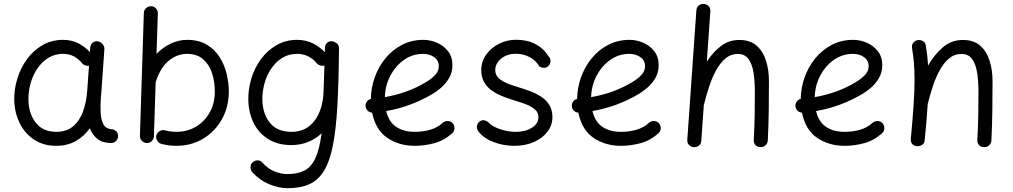

<svg xmlns="http://www.w3.org/2000/svg" viewBox="-20 -734 5301 1005"><path d="M561.5 14.6Q516.6 14.6 490 -6.8Q463.4 -28.3 450.2 -62.5Q420.4 -20.5 376.5 4.4Q332.5 29.3 273.9 29.3Q208 29.3 159.4 -2.4Q110.8 -34.2 83.7 -88.1Q56.6 -142.1 54.7 -207.5Q53.2 -265.6 70.6 -322Q87.9 -378.4 121.3 -424.3Q154.8 -470.2 202.6 -497.8Q250.5 -525.4 310.5 -525.4Q354 -525.4 388.4 -508.1Q422.9 -490.7 450.7 -461.4L452.6 -486.3Q453.6 -501.5 465.1 -510.7Q476.6 -520 491.7 -517.6Q506.3 -515.6 516.8 -503.4Q527.3 -491.2 526.4 -476.6L510.3 -248.5Q509.3 -235.4 507.8 -222.2Q506.3 -202.6 506.1 -181.4Q505.9 -160.2 506.8 -143.1Q508.8 -108.9 520.8 -84Q532.7 -59.1 571.3 -56.6Q581.1 -54.2 589.4 -46.1Q597.7 -38.1 598.1 -22Q598.1 -6.8 587.4 3.9Q576.7 14.6 561.5 14.6ZM274.4 -43.9Q328.1 -43.9 362.3 -72.5Q396.5 -101.1 414.3 -149.7Q432.1 -198.2 436.5 -258.3L445.8 -390.1Q435.1 -388.2 424.1 -392.6Q413.1 -397 406.7 -406.7Q390.1 -426.3 366.2 -439.2Q342.3 -452.1 310.5 -452.1Q266.6 -452.1 232.2 -430.7Q197.8 -409.2 174.3 -373.5Q150.9 -337.9 139.2 -294.4Q127.4 -251 128.9 -206.5Q131.3 -136.7 168.5 -90.3Q205.6 -43.9 274.4 -43.9Z M771 -701.2Q786.1 -700.7 796.4 -689.7Q806.6 -678.7 806.2 -663.6L799.3 -452.1Q833 -486.8 874.5 -506.1Q916 -525.4 959 -525.4Q1020.5 -525.4 1062.7 -500Q1105 -474.6 1130.1 -434.1Q1155.3 -393.6 1166.5 -346.4Q1177.7 -299.3 1177.7 -255.9Q1177.7 -174.8 1141.8 -110.4Q1106 -45.9 1043.7 -8.3Q981.4 29.3 902.8 29.3Q862.8 29.3 824.7 19Q810.5 15.1 802.7 2Q794.9 -11.2 798.3 -25.4Q802.2 -39.6 815.7 -47.6Q829.1 -55.7 843.8 -51.8Q871.6 -43.9 902.8 -43.9Q961.4 -43.9 1006.8 -71.5Q1052.2 -99.1 1078.4 -146.7Q1104.5 -194.3 1104.5 -253.9Q1104.5 -306.6 1089.6 -351.8Q1074.7 -397 1042.5 -424.6Q1010.3 -452.1 959 -452.1Q909.7 -452.1 866.5 -418.7Q823.2 -385.3 798.3 -314.5Q797.4 -309.6 794.9 -305.2L785.6 -21Q785.2 -5.9 774.2 4.6Q763.2 15.1 748 14.6Q732.9 14.2 722.4 2.9Q711.9 -8.3 712.4 -23.4L732.9 -666Q733.4 -681.2 744.6 -691.4Q755.9 -701.7 771 -701.2Z M1713.9 -518.1Q1715.8 -518.1 1717.8 -517.6Q1718.8 -517.6 1719.7 -517.6Q1725.1 -517.1 1730 -514.6Q1754.4 -504.9 1754.4 -482.4V-481.4Q1754.4 -479 1754.4 -476.6V-474.6Q1752.9 -302.7 1745.8 -178.7Q1738.8 -54.7 1722.2 28.6Q1705.6 111.8 1675.5 160.6Q1645.5 209.5 1599.1 230.2Q1552.7 251 1485.8 251Q1438.5 251 1388.4 230Q1338.4 209 1301.3 168Q1291 156.7 1291.3 141.4Q1291.5 126 1302.2 115.7Q1313.5 105 1329.3 105.5Q1345.2 106 1354 117.2Q1380.9 148.4 1416 162.8Q1451.2 177.2 1483.9 177.2Q1538.1 177.2 1573.7 158.7Q1609.4 140.1 1630.9 93.8Q1652.3 47.4 1663.6 -36.6Q1632.8 -7.3 1592.8 9Q1552.7 25.4 1504.9 25.4Q1434.6 25.4 1384.8 -5.4Q1335 -36.1 1308.3 -89.1Q1281.7 -142.1 1279.8 -207.5Q1278.3 -265.6 1295.4 -322.3Q1312.5 -378.9 1346.2 -424.8Q1379.9 -470.7 1428 -498Q1476.1 -525.4 1535.6 -525.4Q1578.6 -525.4 1615 -508.3Q1651.4 -491.2 1680.2 -460.4L1681.2 -486.3Q1682.1 -500.5 1692.4 -509.8Q1701.2 -518.6 1713.9 -518.1ZM1507.3 -43.9Q1583 -43.9 1627 -103Q1670.9 -162.1 1673.8 -258.3L1678.2 -391.1Q1666.5 -387.7 1654.1 -392.1Q1641.6 -396.5 1634.8 -406.7Q1619.1 -425.8 1593 -439Q1566.9 -452.1 1535.2 -452.1Q1491.2 -452.1 1457 -430.9Q1422.9 -409.7 1399.2 -374.3Q1375.5 -338.9 1363.8 -295.2Q1352.1 -251.5 1353.5 -206.5Q1356 -136.2 1393.6 -90.1Q1431.2 -43.9 1507.3 -43.9Z M2347.2 -36.6Q2304.2 2 2252.9 15.6Q2201.7 29.3 2150.9 29.3Q2069.3 29.3 2007.8 -12Q1946.3 -53.2 1927.7 -144.5Q1914.1 -145 1904.3 -154.8Q1894.5 -164.6 1893.6 -178.2Q1892.6 -191.9 1900.6 -202.6Q1908.7 -213.4 1921.4 -216.3Q1921.9 -273.4 1941.4 -328.6Q1960.9 -383.8 1997.1 -428.2Q2033.2 -472.7 2083.7 -499Q2134.3 -525.4 2196.3 -525.4Q2231.9 -525.4 2266.8 -510.5Q2301.8 -495.6 2325 -466.1Q2348.1 -436.5 2348.1 -393.1Q2348.1 -354.5 2330.3 -324.7Q2312.5 -294.9 2288.6 -274.7Q2264.6 -254.4 2246.6 -243.7Q2130.9 -174.8 2001.5 -152.8Q2015.1 -95.7 2054 -69.8Q2092.8 -43.9 2150.9 -43.9Q2194.3 -43.9 2232.2 -54.9Q2270 -65.9 2297.4 -91.3Q2308.6 -101.1 2324 -100.6Q2339.4 -100.1 2349.6 -88.9Q2359.4 -77.6 2358.9 -62.3Q2358.4 -46.9 2347.2 -36.6ZM2194.3 -452.1Q2139.6 -452.1 2095 -420.7Q2050.3 -389.2 2023.2 -337.6Q1996.1 -286.1 1994.6 -225.6Q2051.8 -235.4 2105.5 -254.6Q2159.2 -273.9 2206.5 -302.2Q2236.8 -319.8 2256.8 -340.6Q2276.9 -361.3 2276.9 -387.7Q2276.9 -417.5 2252.7 -434.8Q2228.5 -452.1 2194.3 -452.1Z M2852.1 -390.1Q2842.8 -379.4 2828.9 -378.9Q2814.9 -378.4 2802.2 -387.7Q2785.2 -417.5 2752.2 -435.1Q2719.2 -452.6 2679.7 -452.6Q2634.3 -452.6 2603.3 -427.2Q2572.3 -401.9 2572.3 -367.2Q2572.3 -341.3 2590.8 -324.5Q2609.4 -307.6 2637.5 -296.6Q2665.5 -285.6 2695.3 -276.9Q2723.1 -268.6 2753.9 -257.1Q2784.7 -245.6 2811.5 -228.5Q2838.4 -211.4 2855 -185.3Q2871.6 -159.2 2871.6 -121.6Q2871.6 -78.1 2845.2 -43.9Q2818.8 -9.8 2773.9 9.8Q2729 29.3 2672.9 29.3Q2613.8 29.3 2561 8.5Q2508.3 -12.2 2482.4 -48.8Q2473.6 -61.5 2476.8 -76.2Q2480 -90.8 2492.2 -99.1Q2504.4 -107.4 2516.1 -104.2Q2527.8 -101.1 2535.6 -94.7Q2555.2 -72.3 2596.7 -58.1Q2638.2 -43.9 2680.2 -43.9Q2731 -43.9 2764.6 -65.7Q2798.3 -87.4 2798.3 -120.1Q2798.3 -145 2780.3 -160.9Q2762.2 -176.8 2734.6 -187.5Q2707 -198.2 2678.2 -206.5Q2649.9 -215.3 2618.7 -226.8Q2587.4 -238.3 2560.1 -256.1Q2532.7 -273.9 2515.9 -301Q2499 -328.1 2499 -367.2Q2499 -411.1 2524.2 -447Q2549.3 -482.9 2591.1 -504.4Q2632.8 -525.9 2682.1 -525.9Q2739.7 -525.9 2782.5 -503.4Q2825.2 -481 2850.1 -440.4Q2861.3 -430.2 2861.6 -415.5Q2861.8 -400.9 2852.1 -390.1Z M3426.8 -36.6Q3383.8 2 3332.5 15.6Q3281.2 29.3 3230.5 29.3Q3148.9 29.3 3087.4 -12Q3025.9 -53.2 3007.3 -144.5Q2993.7 -145 2983.9 -154.8Q2974.1 -164.6 2973.1 -178.2Q2972.2 -191.9 2980.2 -202.6Q2988.3 -213.4 3001 -216.3Q3001.5 -273.4 3021 -328.6Q3040.5 -383.8 3076.7 -428.2Q3112.8 -472.7 3163.3 -499Q3213.9 -525.4 3275.9 -525.4Q3311.5 -525.4 3346.4 -510.5Q3381.3 -495.6 3404.5 -466.1Q3427.7 -436.5 3427.7 -393.1Q3427.7 -354.5 3409.9 -324.7Q3392.1 -294.9 3368.2 -274.7Q3344.2 -254.4 3326.2 -243.7Q3210.4 -174.8 3081.1 -152.8Q3094.7 -95.7 3133.5 -69.8Q3172.4 -43.9 3230.5 -43.9Q3273.9 -43.9 3311.8 -54.9Q3349.6 -65.9 3377 -91.3Q3388.2 -101.1 3403.6 -100.6Q3418.9 -100.1 3429.2 -88.9Q3439 -77.6 3438.5 -62.3Q3438 -46.9 3426.8 -36.6ZM3273.9 -452.1Q3219.2 -452.1 3174.6 -420.7Q3129.9 -389.2 3102.8 -337.6Q3075.7 -286.1 3074.2 -225.6Q3131.3 -235.4 3185.1 -254.6Q3238.8 -273.9 3286.1 -302.2Q3316.4 -319.8 3336.4 -340.6Q3356.4 -361.3 3356.4 -387.7Q3356.4 -417.5 3332.3 -434.8Q3308.1 -452.1 3273.9 -452.1Z M3611.3 36.1Q3597.7 35.2 3587.2 25.1Q3576.7 15.1 3577.6 -2.4L3625 -679.2Q3626.5 -697.3 3638.4 -706.1Q3650.4 -714.8 3664.6 -713.4Q3678.2 -712.4 3688.7 -702.4Q3699.2 -692.4 3698.2 -674.3L3679.7 -411.1Q3710.9 -460 3752.9 -492.4Q3794.9 -524.9 3849.6 -524.9Q3906.2 -524.9 3940.2 -495.1Q3974.1 -465.3 3989.5 -416.5Q4004.9 -367.7 4004.9 -310.5Q4004.9 -234.4 4003.9 -157.7Q4002.9 -81.1 3999 0.5Q3998.5 14.2 3988.5 25.1Q3978.5 36.1 3961.4 36.1Q3943.4 36.1 3934.1 25.4Q3924.8 14.6 3925.3 0Q3929.2 -69.8 3930.2 -130.4Q3931.2 -190.9 3931.2 -251.5Q3931.2 -308.6 3924.1 -354Q3917 -399.4 3897.7 -425.5Q3878.4 -451.7 3841.8 -451.7Q3805.2 -451.7 3777.3 -428.2Q3749.5 -404.8 3728.5 -366.5Q3707.5 -328.1 3692.4 -282.2Q3677.2 -236.3 3666 -190.9Q3665.5 -187.5 3664.1 -185.1L3650.9 2.4Q3649.4 20.5 3637.5 28.8Q3625.5 37.1 3611.3 36.1Z M4597.2 -36.6Q4554.2 2 4502.9 15.6Q4451.7 29.3 4400.9 29.3Q4319.3 29.3 4257.8 -12Q4196.3 -53.2 4177.7 -144.5Q4164.1 -145 4154.3 -154.8Q4144.5 -164.6 4143.6 -178.2Q4142.6 -191.9 4150.6 -202.6Q4158.7 -213.4 4171.4 -216.3Q4171.9 -273.4 4191.4 -328.6Q4210.9 -383.8 4247.1 -428.2Q4283.2 -472.7 4333.7 -499Q4384.3 -525.4 4446.3 -525.4Q4481.9 -525.4 4516.8 -510.5Q4551.8 -495.6 4575 -466.1Q4598.1 -436.5 4598.1 -393.1Q4598.1 -354.5 4580.3 -324.7Q4562.5 -294.9 4538.6 -274.7Q4514.6 -254.4 4496.6 -243.7Q4380.9 -174.8 4251.5 -152.8Q4265.1 -95.7 4304 -69.8Q4342.8 -43.9 4400.9 -43.9Q4444.3 -43.9 4482.2 -54.9Q4520 -65.9 4547.4 -91.3Q4558.6 -101.1 4574 -100.6Q4589.4 -100.1 4599.6 -88.9Q4609.4 -77.6 4608.9 -62.3Q4608.4 -46.9 4597.2 -36.6ZM4444.3 -452.1Q4389.6 -452.1 4345 -420.7Q4300.3 -389.2 4273.2 -337.6Q4246.1 -286.1 4244.6 -225.6Q4301.8 -235.4 4355.5 -254.6Q4409.2 -273.9 4456.5 -302.2Q4486.8 -319.8 4506.8 -340.6Q4526.9 -361.3 4526.9 -387.7Q4526.9 -417.5 4502.7 -434.8Q4478.5 -452.1 4444.3 -452.1Z M4747.6 -7.3Q4757.3 -111.8 4762.2 -185.5Q4767.1 -259.3 4767.1 -315.9Q4767.1 -363.3 4763.9 -403.1Q4760.7 -442.9 4753.9 -482.9Q4751.5 -500 4760 -510Q4768.6 -520 4780.8 -523.4Q4794.9 -526.9 4809.3 -520Q4823.7 -513.2 4826.2 -494.6Q4830.6 -468.8 4833.5 -443.1Q4836.4 -417.5 4837.9 -391.1Q4870.1 -447.3 4915 -486.1Q4960 -524.9 5020 -524.9Q5076.7 -524.9 5110.6 -495.1Q5144.5 -465.3 5159.9 -416.5Q5175.3 -367.7 5175.3 -310.5Q5175.3 -234.4 5174.3 -157.7Q5173.3 -81.1 5169.4 0.5Q5168.9 14.2 5158.9 25.1Q5148.9 36.1 5131.8 36.1Q5113.8 36.1 5104.5 25.4Q5095.2 14.6 5095.7 0Q5099.6 -69.8 5100.6 -130.4Q5101.6 -190.9 5101.6 -251.5Q5101.6 -308.6 5094.5 -354Q5087.4 -399.4 5068.1 -425.5Q5048.8 -451.7 5012.2 -451.7Q4975.6 -451.7 4947.8 -428.2Q4919.9 -404.8 4898.9 -366.5Q4877.9 -328.1 4862.8 -282.2Q4847.7 -236.3 4836.4 -190.9Q4835.9 -189.5 4835.9 -188.5Q4833.5 -148.4 4829.6 -101.8Q4825.7 -55.2 4820.3 -0.5Q4818.4 17.1 4805.9 24.9Q4793.5 32.7 4779.3 31.2Q4766.1 30.3 4756.1 20.5Q4746.1 10.7 4747.6 -7.3Z"/></svg>

Font: Mikhak-DS1-FD Regular
Style: Regular
Weight: 400
Designer: Amin Abedi
Version: Version 3.2